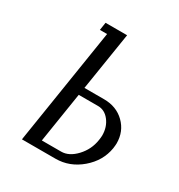

<svg xmlns="http://www.w3.org/2000/svg" viewBox="-130 -600 641 689"><g transform="rotate(30 190.5 -256.0)"><path d="M59.1 0 134.8 -480H105L109.9 -512.2H199.2L161.1 -272H242.2Q293.9 -272 327.4 -239.3Q360.8 -206.5 360.8 -157.2Q360.8 -150.9 358.9 -136.2Q349.6 -79.6 303 -39.8Q256.3 0 198.2 0ZM123 -32.2H203.1Q235.4 -32.2 264.4 -63.2Q293.5 -94.2 299.8 -136.2Q301.8 -149.9 301.8 -155.8Q301.8 -190.9 282.7 -215.6Q263.7 -240.2 235.8 -240.2H155.8Z"/></g></svg>

Font: Gawaa
Style: Italic
Weight: 400
Designer: T. Christopher White
Version: Version 1.0